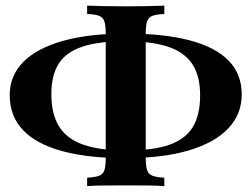

<svg xmlns="http://www.w3.org/2000/svg" viewBox="-20 -618 872 666"><path d="M414.5 -69.4Q284.7 -69.4 195.2 -94Q105.6 -118.5 59.7 -166.9Q13.7 -215.3 13.7 -287.9Q13.7 -355.6 60.9 -403.2Q108.1 -450.8 198.4 -476.2Q288.7 -501.6 417.7 -501.6Q548.4 -501.6 637.5 -478.2Q726.6 -454.8 772.6 -408.1Q818.5 -361.3 818.5 -290.3Q818.5 -221.8 771.4 -172.2Q724.2 -122.6 633.9 -96Q543.5 -69.4 414.5 -69.4ZM418.5 -96Q511.3 -96 567.3 -115.7Q623.4 -135.5 648.8 -177.4Q674.2 -219.4 674.2 -287.1Q674.2 -355.6 646.4 -396.8Q618.5 -437.9 561.3 -456.5Q504 -475 414.5 -475Q321.8 -475 265.3 -456Q208.9 -437.1 183.5 -396.8Q158.1 -356.5 158.1 -291.9Q158.1 -221 185.9 -177.8Q213.7 -134.7 271.4 -115.3Q329 -96 418.5 -96ZM282.3 27.4V-1.6Q310.5 -3.2 324.2 -8.5Q337.9 -13.7 342.3 -28.2Q346.8 -42.7 346.8 -71V-500Q346.8 -529 342.3 -543.1Q337.9 -557.3 324.2 -562.9Q310.5 -568.5 282.3 -569.4V-598.4Q304 -597.6 340.3 -596.8Q376.6 -596 419.4 -596Q457.3 -596 492.3 -596.8Q527.4 -597.6 550 -598.4V-569.4Q522.6 -568.5 508.5 -562.9Q494.4 -557.3 489.9 -543.1Q485.5 -529 485.5 -500V-71Q485.5 -41.9 490.3 -27.8Q495.2 -13.7 508.9 -8.5Q522.6 -3.2 550 -1.6V27.4Q527.4 25.8 492.3 25.4Q457.3 25 419.4 25Q376.6 25 340.3 25.4Q304 25.8 282.3 27.4Z"/></svg>

Font: Playfair 5pt SemiExpanded Light ExtraBold
Style: Regular
Weight: 800
Version: Version 2.001;gftools[0.9.30]